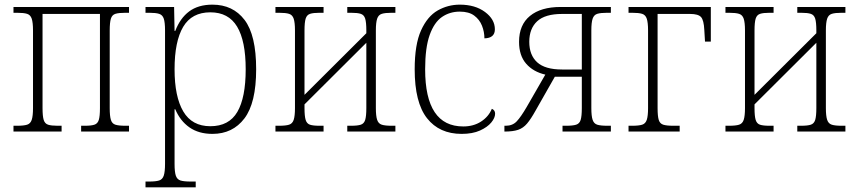

<svg xmlns="http://www.w3.org/2000/svg" viewBox="-20 -566 3695 826"><path d="M38 0V-25H54Q82 -25 96.5 -29.5Q111 -34 116.5 -50.5Q122 -67 122 -101V-435Q122 -469 116.5 -485.5Q111 -502 96.5 -506.5Q82 -511 54 -511H38V-536H535V-511H519Q491 -511 476.5 -506.5Q462 -502 457 -485.5Q452 -469 452 -435V-101Q452 -67 457 -50.5Q462 -34 476.5 -29.5Q491 -25 519 -25H535V0H329V-25H346Q372 -25 386 -29.5Q400 -34 405 -50Q410 -66 410 -101V-506H163V-101Q163 -66 168 -50Q173 -34 187 -29.5Q201 -25 227 -25H245V0Z M606 240V215H622Q650 215 664.5 210.5Q679 206 684.5 189.5Q690 173 690 139V-435Q690 -470 684.5 -486Q679 -502 664.5 -506.5Q650 -511 623 -511H606V-536H729L731 -433H734Q755 -488 794 -517Q833 -546 894 -546Q982 -546 1032 -480.5Q1082 -415 1082 -268Q1082 -123 1031.5 -56.5Q981 10 894 10Q835 10 795 -18Q755 -46 734 -96H731Q731 -73 731 -45Q731 -17 731 11V139Q731 174 736.5 190Q742 206 756.5 210.5Q771 215 800 215H822V240ZM885 -23Q965 -23 1001 -84.5Q1037 -146 1037 -268Q1037 -390 1000 -451.5Q963 -513 885 -513Q805 -513 768 -450.5Q731 -388 731 -268Q731 -150 768.5 -86.5Q806 -23 885 -23Z M1165 0V-25H1181Q1209 -25 1223.5 -29.5Q1238 -34 1243.5 -50.5Q1249 -67 1249 -101V-435Q1249 -469 1243.5 -485.5Q1238 -502 1223.5 -506.5Q1209 -511 1181 -511H1165V-536H1372V-511H1354Q1328 -511 1314 -506.5Q1300 -502 1295 -486Q1290 -470 1290 -435V-158L1556 -423V-435Q1556 -470 1551 -486Q1546 -502 1532 -506.5Q1518 -511 1491 -511H1474V-536H1681V-511H1664Q1637 -511 1622.5 -506.5Q1608 -502 1602.5 -485.5Q1597 -469 1597 -435V-101Q1597 -67 1602.5 -50.5Q1608 -34 1622.5 -29.5Q1637 -25 1664 -25H1681V0H1474V-25H1491Q1518 -25 1532 -29.5Q1546 -34 1551 -50Q1556 -66 1556 -101V-382L1290 -117V-101Q1290 -66 1295 -50Q1300 -34 1313.5 -29.5Q1327 -25 1354 -25H1372V0Z M1966 10Q1870 10 1817 -57.5Q1764 -125 1764 -268Q1764 -375 1791.5 -435.5Q1819 -496 1863 -521Q1907 -546 1958 -546Q2024 -546 2066.5 -514.5Q2109 -483 2109 -440Q2109 -402 2064 -401Q2064 -429 2053.5 -455.5Q2043 -482 2020 -499Q1997 -516 1958 -516Q1915 -516 1881.5 -493Q1848 -470 1828.5 -415.5Q1809 -361 1809 -268Q1809 -22 1973 -22Q2017 -22 2049.5 -43Q2082 -64 2096 -98Q2110 -92 2110 -77Q2110 -59 2093.5 -39Q2077 -19 2045 -4.5Q2013 10 1966 10Z M2150 0V-25H2156Q2185 -25 2203 -44Q2221 -63 2246 -106L2326 -245Q2274 -257 2243.5 -292Q2213 -327 2213 -386Q2213 -459 2260 -497.5Q2307 -536 2392 -536H2608V-511H2591Q2564 -511 2549.5 -506.5Q2535 -502 2529.5 -485.5Q2524 -469 2524 -435V-101Q2524 -67 2529.5 -50.5Q2535 -34 2549.5 -29.5Q2564 -25 2592 -25H2608V0H2400V-25H2416Q2444 -25 2458.5 -29.5Q2473 -34 2478 -50Q2483 -66 2483 -101V-236H2367L2284 -90Q2264 -54 2247.5 -34.5Q2231 -15 2209 -7.5Q2187 0 2150 0ZM2398 -267H2483V-506H2398Q2325 -506 2291 -474.5Q2257 -443 2257 -386Q2257 -329 2291 -298Q2325 -267 2398 -267Z M2684 0V-25H2700Q2728 -25 2742.5 -29.5Q2757 -34 2762.5 -50.5Q2768 -67 2768 -101V-435Q2768 -469 2762.5 -485.5Q2757 -502 2742.5 -506.5Q2728 -511 2700 -511H2684V-536H3038V-387H3013L3010 -437Q3008 -479 2996 -492.5Q2984 -506 2949 -506H2809V-101Q2809 -66 2814 -50Q2819 -34 2833.5 -29.5Q2848 -25 2876 -25H2904V0Z M3101 0V-25H3117Q3145 -25 3159.5 -29.5Q3174 -34 3179.5 -50.5Q3185 -67 3185 -101V-435Q3185 -469 3179.5 -485.5Q3174 -502 3159.5 -506.5Q3145 -511 3117 -511H3101V-536H3308V-511H3290Q3264 -511 3250 -506.5Q3236 -502 3231 -486Q3226 -470 3226 -435V-158L3492 -423V-435Q3492 -470 3487 -486Q3482 -502 3468 -506.5Q3454 -511 3427 -511H3410V-536H3617V-511H3600Q3573 -511 3558.5 -506.5Q3544 -502 3538.5 -485.5Q3533 -469 3533 -435V-101Q3533 -67 3538.5 -50.5Q3544 -34 3558.5 -29.5Q3573 -25 3600 -25H3617V0H3410V-25H3427Q3454 -25 3468 -29.5Q3482 -34 3487 -50Q3492 -66 3492 -101V-382L3226 -117V-101Q3226 -66 3231 -50Q3236 -34 3249.5 -29.5Q3263 -25 3290 -25H3308V0Z"/></svg>

Font: Noto Serif SemiCondensed ExtraLight
Style: Regular
Weight: 200
Width: 4
Designer: Monotype Design Team
Foundry: Monotype Imaging Inc.
Version: Version 2.014